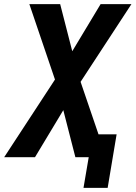

<svg xmlns="http://www.w3.org/2000/svg" viewBox="-21 -755 651 922"><path d="M496 147H380L405 0H341L283 -226L147 0H-1L243 -373L120 -735H268L326 -509L462 -735H610L366 -362L452 -110H539Z"/></svg>

Font: Iosevka Extrabold Extended
Style: Italic
Weight: 800
Width: 7
Italic angle: -9°
Monospace: yes
Designer: Belleve Invis
Foundry: Belleve Invis
Version: Version 32.5.0; ttfautohint (v1.8.4)